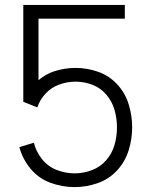

<svg xmlns="http://www.w3.org/2000/svg" viewBox="-20 -755 615 783"><path d="M284 8Q234 8 186 -9.5Q138 -27 105 -66.5Q72 -106 59 -155L118 -173Q127 -137 151 -106.5Q175 -76 211 -62Q247 -48 284 -48Q320 -48 354.5 -61Q389 -74 413 -101.5Q437 -129 447 -164Q457 -199 457 -235Q457 -271 447.5 -305.5Q438 -340 414.5 -368Q391 -396 357.5 -409Q324 -422 288 -422Q255 -422 222.5 -410.5Q190 -399 166.5 -374Q143 -349 132 -317L75 -340V-735H489V-679H137V-428Q165 -452 200 -464Q243 -478 288 -478Q336 -478 381 -462Q426 -446 458.5 -410.5Q491 -375 505 -329Q519 -283 519 -235.5Q519 -188 504.5 -141.5Q490 -95 457 -59.5Q424 -24 378 -8Q332 8 284 8Z"/></svg>

Font: Jozsika Light
Style: Regular
Weight: 300
Monospace: yes
Designer: Belleve Invis
Foundry: Belleve Invis
Version: 2.1.0